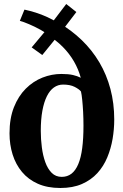

<svg xmlns="http://www.w3.org/2000/svg" viewBox="-20 -927 615 958"><path d="M281 11Q216.5 11 168.8 -10.2Q121 -31.5 89.8 -69Q58.5 -106.5 43 -156Q27.5 -205.5 27.5 -261.5Q27.5 -336.5 49.5 -392Q71.5 -447.5 108.5 -484.5Q145.5 -521.5 191.8 -539.8Q238 -558 286 -558Q321 -558 343.8 -552.8Q366.5 -547.5 383 -539Q371.5 -581.5 349 -620.5Q326.5 -659.5 292.8 -693.5Q259 -727.5 213.5 -755L291 -775.5L191 -652.5L138 -690.5L240.5 -813L232.5 -745Q211 -762.5 182 -778.5Q153 -794.5 125.2 -806.2Q97.5 -818 79 -823L102 -879Q130 -873 158 -864.2Q186 -855.5 217.2 -841.2Q248.5 -827 285.5 -803.5L219.5 -787.5L310.5 -907L361 -867L274 -753L271.5 -814.5Q336.5 -776.5 388 -726.8Q439.5 -677 475.8 -615.8Q512 -554.5 531 -483Q550 -411.5 550 -330.5Q550 -282.5 541.8 -234Q533.5 -185.5 515.2 -141.5Q497 -97.5 465.8 -63.2Q434.5 -29 389 -9Q343.5 11 281 11ZM288 -44.5Q316 -44.5 336.5 -60.2Q357 -76 370.5 -108Q384 -140 390.2 -188Q396.5 -236 396.5 -300Q396.5 -334.5 394.8 -368.2Q393 -402 390.2 -429Q387.5 -456 384 -470.5Q375 -482 352.5 -493.5Q330 -505 295 -505Q269.5 -505 249 -490.5Q228.5 -476 214 -447Q199.5 -418 191.5 -374.8Q183.5 -331.5 183.5 -274Q183.5 -232.5 188.8 -191.8Q194 -151 206 -117.8Q218 -84.5 238 -64.5Q258 -44.5 288 -44.5Z"/></svg>

Font: Merriweather 48pt
Style: Bold
Weight: 700
Version: Version 2.100